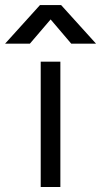

<svg xmlns="http://www.w3.org/2000/svg" viewBox="-101 -746 398 756"><path d="M136.7 -9.7V-503.3H59.3V-9.7ZM139.7 -726H56.4L-81 -574H16.6L98.3 -669.5L179.6 -574H277.2Z"/></svg>

Font: Diatome
Style: Regular
Weight: 400
Designer: 15.100.17
Foundry: 15.100.17
Version: Version 1.008;Fontself Maker 3.5.8